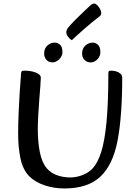

<svg xmlns="http://www.w3.org/2000/svg" viewBox="-20 -1051 746 1084"><path d="M342.5 13Q285.6 13 233.1 -4.3Q180.5 -21.6 147.3 -53.6Q109.1 -91.6 95.6 -156.3Q82.1 -221 82.4 -298Q82.7 -356.1 85.2 -414.5Q87.7 -473 90.8 -521.7Q94 -570.5 96.5 -601.6Q99 -632.7 99 -636.7Q99.6 -645.3 102.8 -648.6Q106 -652 121 -652Q134.7 -652 150 -649.7Q165.3 -647.5 179 -642.6Q192.8 -637.7 201.6 -630.1Q210.5 -622.5 210.5 -611.8Q210.5 -600.9 208 -567.6Q205.5 -534.4 201.9 -490.1Q198.4 -445.9 195.9 -400.3Q193.4 -354.6 193.4 -319.4Q193.4 -251.1 204.9 -192.1Q216.4 -133.2 244.4 -100.4Q268.3 -73.3 303 -61.3Q337.7 -49.2 377.8 -49.2Q410.5 -49.2 445.1 -62.3Q479.6 -75.3 502.5 -99.4Q531.8 -130.8 551.7 -193.8Q571.5 -256.8 581.6 -364.8Q591.7 -472.7 591.7 -636.7Q591.7 -645.3 594.2 -648.6Q596.8 -652 607.8 -652Q621.6 -652 635.8 -648Q649.9 -643.9 659.9 -634.8Q670 -625.7 670 -611.8Q670 -392.8 643.5 -255.8Q617 -118.9 545.7 -52.9Q509.8 -19.8 459.4 -3.4Q409 13 342.5 13ZM492.3 -698.5Q478.3 -698.5 467.4 -704.8Q456.5 -711.1 450 -722.3Q443.5 -733.6 443.5 -746.8Q443.5 -777.7 462.1 -794Q480.7 -810.3 502.9 -810.3Q519.5 -810.3 533.1 -798.3Q546.7 -786.3 546.7 -755.6Q546.7 -741.6 538.8 -728.1Q530.8 -714.7 518.2 -706.6Q505.7 -698.5 492.3 -698.5ZM275.9 -698.8Q262.2 -698.8 251.8 -705.1Q241.3 -711.4 235.3 -722.6Q229.2 -733.9 229.2 -747.1Q229.2 -778 247.9 -794.3Q266.5 -810.6 288.7 -810.6Q305.3 -810.6 318.9 -798.6Q332.5 -786.6 332.5 -755.9Q332.5 -741.9 323.9 -728.5Q315.3 -715 302.3 -706.9Q289.3 -698.8 275.9 -698.8ZM385.5 -824Q374 -830.3 364.2 -843.6Q354.4 -856.9 354.4 -867.8Q354.4 -874 356.1 -879.4Q357.7 -884.7 361.3 -890.6Q365 -896.3 376.5 -909Q388.1 -921.7 403.8 -937.5Q419.5 -953.3 435.6 -968.8Q451.8 -984.2 464.8 -996.7Q477.9 -1009.2 483.8 -1014.8Q494 -1024.7 500.4 -1027.8Q506.8 -1031 511.9 -1031Q519.5 -1031 528.8 -1021.9Q538.2 -1012.8 544.9 -1000.2Q551.6 -987.5 551.6 -977.8Q551.6 -973.2 549.9 -968.3Q548.1 -963.5 542.1 -958.7Q524.4 -945.6 499.3 -924.8Q474.2 -904.1 449.7 -882.5Q425.3 -860.8 407.5 -844.7Q389.7 -828.5 385.5 -824Z"/></svg>

Font: Briem Hand Thin
Style: Regular
Weight: 100
Designer: Gunnlaugur SE Briem, Eben Sorkin
Foundry: Sorkin Type Co.
Version: Version 1.003